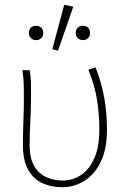

<svg xmlns="http://www.w3.org/2000/svg" viewBox="-20 -772 532 804"><path d="M240 12Q195 12 157.5 -5Q120 -22 98 -61Q76 -100 76 -165Q76 -214 78 -262.5Q80 -311 80 -360Q80 -389 79.5 -415.5Q79 -442 74 -478H104Q109 -453 109.5 -427.5Q110 -402 110 -372Q110 -323 107 -265.5Q104 -208 104 -166Q104 -109 123.5 -76.5Q143 -44 174.5 -30Q206 -16 242 -16Q284 -16 319 -39Q354 -62 375 -109.5Q396 -157 396 -230Q396 -292 386.5 -353Q377 -414 350 -480L380 -490Q406 -424 417 -360Q428 -296 428 -229Q428 -148 402 -94.5Q376 -41 333 -14.5Q290 12 240 12ZM131 -604Q118 -604 109.5 -612.5Q101 -621 101 -634Q101 -648 109.5 -656Q118 -664 131 -664Q145 -664 153 -656Q161 -648 161 -634Q161 -621 153 -612.5Q145 -604 131 -604ZM223 -560 199 -566 249 -752 287 -744ZM327 -604Q314 -604 305.5 -612.5Q297 -621 297 -634Q297 -648 305.5 -656Q314 -664 327 -664Q341 -664 349 -656Q357 -648 357 -634Q357 -621 349 -612.5Q341 -604 327 -604Z"/></svg>

Font: Source Sans Variable
Style: Regular
Weight: 200
Designer: Paul D. Hunt
Foundry: Adobe Systems Incorporated
Version: Version 3.006;hotconv 1.0.111;makeotfexe 2.5.65597